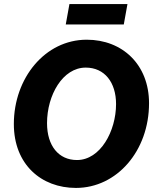

<svg xmlns="http://www.w3.org/2000/svg" viewBox="-20 -909 768 943"><path d="M353 14C554 14 712 -168 712 -402C712 -592 581 -714 406 -714C201 -714 48 -525 48 -300C48 -101 183 14 353 14ZM358 -123C268 -123 211 -193 211 -304C211 -442 288 -577 401 -577C494 -577 550 -504 550 -398C550 -265 473 -123 358 -123ZM303 -789H588L606 -889H321Z"/></svg>

Font: Fixel Text 20240404
Style: Bold Italic
Weight: 700
Width: 4
Italic angle: -10°
Designer: AlfaBravo + MacPaw
Foundry: Kyrylo Tkachov, Marchela Mozhyna, Serhii Makarenko, Maria Weinstein, Zakhar Kryvoshyya
Version: Version 1.211;Glyphs 3.2 (3225)